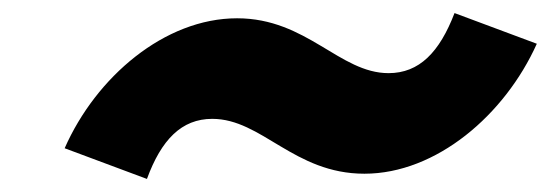

<svg xmlns="http://www.w3.org/2000/svg" viewBox="-20 -465 842 294"><path d="M79 -238 205 -191C227 -251 258 -283 305 -283C381 -283 430 -199 538 -199C648 -199 753 -289 802 -398L676 -445C653 -385 622 -353 575 -353C500 -353 450 -437 343 -437C232 -437 127 -347 79 -238Z"/></svg>

Font: LT Wave Black
Style: Italic
Weight: 900
Designer: Daniel Lyons
Version: Version 2.5 (Glyphs App)